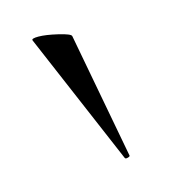

<svg xmlns="http://www.w3.org/2000/svg" viewBox="-54 -779 322 354"><g transform="rotate(-15 106.5 -601.5)"><path d="M108.9 -715.8 153.8 -476.1Q154.8 -474.1 149.9 -472.7Q145 -471.2 144 -474.1L36.1 -727.1Q34.7 -731 48.3 -731Q62 -731 85 -725.6Q107.9 -720.2 108.9 -715.8Z"/></g></svg>

Font: Cormorant-Medium
Style: Regular
Weight: 500
Designer: Christian Thalmann (Catharsis Fonts)
Version: Version 3.000